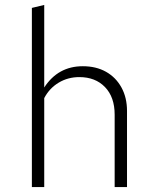

<svg xmlns="http://www.w3.org/2000/svg" viewBox="-20 -757 640 777"><path d="M109 0V-725L159 -737V-403Q215 -489 315 -489Q369 -489 409 -466.5Q449 -444 471.5 -403Q494 -362 494 -308V0H444V-293Q444 -364 405 -404.5Q366 -445 301 -445Q255 -445 217.5 -422.5Q180 -400 159 -360V0Z"/></svg>

Font: Red Hat Mono VF Light
Style: Regular
Weight: 300
Monospace: yes
Designer: Pentagram, MCKL
Foundry: Pentagram, MCKL
Version: Version 1.023